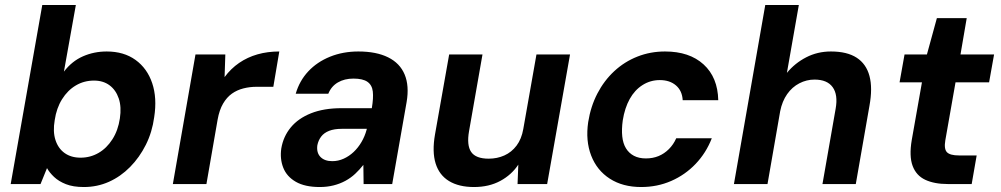

<svg xmlns="http://www.w3.org/2000/svg" viewBox="-20 -740 4024 772"><path d="M317 12Q274 12 245 0.5Q216 -11 197.5 -28.5Q179 -46 169 -64L143 0H23L150 -720H285L237 -452Q269 -494 313.5 -513.5Q358 -533 409 -533Q478 -533 525 -499Q572 -465 592 -405.5Q612 -346 600 -269Q592 -209 566.5 -158Q541 -107 503 -68.5Q465 -30 418 -9Q371 12 317 12ZM304 -106Q343 -106 376 -125Q409 -144 432 -180Q455 -216 462 -264Q469 -310 457.5 -344Q446 -378 420.5 -397Q395 -416 358 -416Q318 -416 285 -396.5Q252 -377 229.5 -341Q207 -305 200 -257Q192 -211 203 -177Q214 -143 240 -124.5Q266 -106 304 -106Z M675 0 766 -521H886L883 -430Q908 -464 941.5 -487Q975 -510 1015.5 -521.5Q1056 -533 1103 -533L1079 -391H1011Q984 -391 958.5 -384.5Q933 -378 912.5 -363.5Q892 -349 877 -323.5Q862 -298 855 -259L810 0Z M1266 12Q1206 12 1169.5 -9Q1133 -30 1119 -65.5Q1105 -101 1111 -143Q1119 -191 1149 -227.5Q1179 -264 1230.5 -284.5Q1282 -305 1353 -305H1475Q1482 -346 1479 -372Q1476 -398 1457.5 -411Q1439 -424 1401 -424Q1365 -424 1338.5 -408.5Q1312 -393 1300 -363H1169Q1184 -415 1219.5 -453Q1255 -491 1307 -512Q1359 -533 1421 -533Q1493 -533 1540.5 -509.5Q1588 -486 1607 -440.5Q1626 -395 1615 -330L1557 0H1442L1441 -77Q1426 -58 1408.5 -41.5Q1391 -25 1369 -13Q1347 -1 1321 5.5Q1295 12 1266 12ZM1316 -92Q1340 -92 1362 -102Q1384 -112 1402 -129Q1420 -146 1433.5 -169Q1447 -192 1454 -218L1455 -222H1354Q1324 -222 1303.5 -214Q1283 -206 1271.5 -191Q1260 -176 1256 -156Q1252 -126 1268.5 -109Q1285 -92 1316 -92Z M1886 12Q1825 12 1785.5 -12Q1746 -36 1731.5 -83Q1717 -130 1729 -199L1786 -521H1920L1866 -213Q1856 -156 1874.5 -129Q1893 -102 1945 -102Q1979 -102 2008 -115Q2037 -128 2057 -154.5Q2077 -181 2084 -221L2137 -521H2272L2180 0H2061L2064 -78Q2037 -37 1991.5 -12.5Q1946 12 1886 12Z M2558 12Q2484 12 2432 -21.5Q2380 -55 2357 -114.5Q2334 -174 2345 -249Q2355 -312 2382 -364Q2409 -416 2450 -454Q2491 -492 2543 -512.5Q2595 -533 2654 -533Q2752 -533 2809 -481Q2866 -429 2868 -337H2725Q2723 -375 2698 -396.5Q2673 -418 2633 -418Q2595 -418 2563.5 -398Q2532 -378 2512 -342Q2492 -306 2484 -256Q2479 -220 2482 -191.5Q2485 -163 2497 -143.5Q2509 -124 2529 -113.5Q2549 -103 2577 -103Q2605 -103 2628 -112.5Q2651 -122 2669.5 -140.5Q2688 -159 2699 -184H2842Q2819 -125 2777 -81Q2735 -37 2679 -12.5Q2623 12 2558 12Z M2931 0 3057 -720H3192L3144 -447Q3176 -486 3221.5 -509.5Q3267 -533 3321 -533Q3386 -533 3424.5 -508Q3463 -483 3476 -434.5Q3489 -386 3476 -315L3421 0H3287L3340 -303Q3350 -359 3328 -389.5Q3306 -420 3255 -420Q3223 -420 3194 -405Q3165 -390 3145 -361.5Q3125 -333 3117 -293L3066 0Z M3791 0Q3737 0 3700.5 -17Q3664 -34 3649.5 -73Q3635 -112 3646 -177L3687 -409H3597L3617 -521H3707L3747 -667H3867L3842 -521H3977L3957 -409H3822L3781 -176Q3775 -141 3787.5 -128Q3800 -115 3836 -115H3907L3887 0Z"/></svg>

Font: DM Sans 10pt
Style: Bold Italic
Weight: 700
Italic angle: -10°
Version: Version 4.004;gftools[0.9.30]